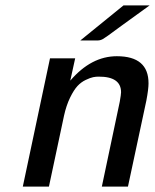

<svg xmlns="http://www.w3.org/2000/svg" viewBox="-20 -687 571 707"><path d="M64 0 164.1 -472.2H256.8L238.8 -390.1Q315.9 -480 410.2 -480Q527.3 -480 526.9 -379.9Q526.9 -358.9 519 -316.9L451.2 0H355L420.9 -312Q425.8 -339.8 425.8 -347.2Q425.8 -405.3 342.8 -404.8Q333 -404.8 323 -402.8Q313 -400.9 295.9 -392.8Q278.8 -384.8 265.4 -370.4Q252 -356 238 -327.4Q224.1 -298.8 215.8 -261.2L160.2 0ZM275.9 -538.1 434.6 -667H530.8Q477.5 -628.9 416 -584Q369.1 -548.8 359.4 -543.5Q349.6 -538.1 340.8 -538.1Q339.8 -538.1 338.9 -538.1Z"/></svg>

Font: CMU Bright
Style: SemiBoldOblique
Weight: 600
Italic angle: -12°
Version: Version 0.7.0